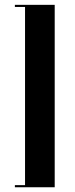

<svg xmlns="http://www.w3.org/2000/svg" viewBox="-20 -643 316 809"><path d="M210.5 146H42.7V137.1H85.5V-613.7H42.7V-622.6H210.5Z"/></svg>

Font: Playfair 144pt SemiCondensed ExtraBold
Style: Regular
Weight: 800
Width: 4
Designer: Claus Eggers Sørensen
Foundry: Claus Eggers Sørensen
Version: Version 2.203